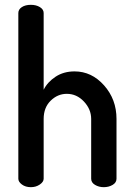

<svg xmlns="http://www.w3.org/2000/svg" viewBox="-20 -776 554 796"><path d="M161 -283V-35Q161 -22 145 -11Q129 0 108 0Q86 0 71 -11Q56 -22 56 -35V-722Q56 -737 70.5 -746.5Q85 -756 108 -756Q130 -756 145.5 -746.5Q161 -737 161 -722V-404Q177 -436 210.5 -458Q244 -480 289 -480Q360 -480 411.5 -422Q463 -364 463 -283V-35Q463 -19 447 -9.5Q431 0 410 0Q390 0 374 -9.5Q358 -19 358 -35V-283Q358 -323 328 -355Q298 -387 257 -387Q219 -387 190 -358.5Q161 -330 161 -283Z"/></svg>

Font: Dosis
Style: SemiBold
Weight: 600
Designer: Edgar Tolentino, Pablo Impallari, Igino Marini
Foundry: Edgar Tolentino, Pablo Impallari, Igino Marini
Version: Version 1.007